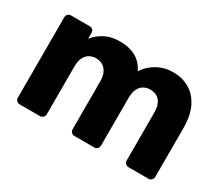

<svg xmlns="http://www.w3.org/2000/svg" viewBox="-98 -751 1113 972"><g transform="rotate(30 458.0 -265.0)"><path d="M84 0Q73 0 66 -7.5Q59 -15 59 -25V-495Q59 -506 66 -513Q73 -520 84 -520H193Q204 -520 211 -513Q218 -506 218 -495V-461Q238 -488 274 -508.5Q310 -529 359 -530Q475 -533 518 -444Q541 -482 583.5 -506Q626 -530 677 -530Q729 -530 770.5 -506.5Q812 -483 837 -434.5Q862 -386 862 -309V-25Q862 -15 855 -7.5Q848 0 837 0H721Q710 0 702.5 -7.5Q695 -15 695 -25V-302Q695 -337 685 -357.5Q675 -378 658 -387Q641 -396 619 -396Q601 -396 583.5 -387Q566 -378 555.5 -357.5Q545 -337 545 -302V-25Q545 -15 538 -7.5Q531 0 520 0H404Q393 0 386 -7.5Q379 -15 379 -25V-302Q379 -337 368 -357.5Q357 -378 340 -387Q323 -396 303 -396Q284 -396 266.5 -387Q249 -378 238.5 -357.5Q228 -337 228 -303V-25Q228 -15 220.5 -7.5Q213 0 203 0Z"/></g></svg>

Font: Rubik Light
Style: Bold
Weight: 700
Version: Version 2.104